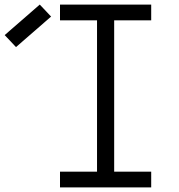

<svg xmlns="http://www.w3.org/2000/svg" viewBox="-162 -820 782 840"><path d="M262.5 0V-800H337.5V0ZM100.5 0V-69H499.5V0ZM100.5 -731V-800H499.5V-731ZM-92 -614 -141.5 -666.5 12 -800 61.5 -747.5Z"/></svg>

Font: Victor Mono Thin
Style: Regular
Weight: 100
Monospace: yes
Designer: Rune Bjørnerås
Version: Version 1.561;gftools[0.9.30]